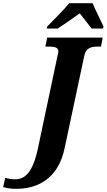

<svg xmlns="http://www.w3.org/2000/svg" viewBox="-168 -951 673 1211"><path d="M127 -771H196C245 -803 277 -826 335 -867C358 -836 388 -801 410 -771H482L485 -784C469 -819 432 -891 416 -931H269C232 -885 160 -816 130 -784ZM-65 240C70 240 199 175 239 -14L364 -601C374 -648 408 -657 444 -657H469L480 -714H130L118 -657H143C173 -657 200 -653 200 -627C200 -621 199 -612 196 -605L71 -14C38 138 -10 180 -74 180C-92 180 -119 176 -135 171L-148 229C-123 236 -101 240 -65 240Z"/></svg>

Font: Noto Serif SemiCondensed Extra
Style: Italic
Weight: 800
Width: 4
Italic angle: -12°
Designer: Monotype Design Team
Foundry: Monotype Imaging Inc.
Version: Version 1.901